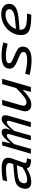

<svg xmlns="http://www.w3.org/2000/svg" viewBox="1269 -1789 531 3109"><g transform="rotate(-90 1534.5 -234.5)"><path d="M458 -126Q450.2 -104.5 450.2 -91.8Q450.2 -80.6 458 -75.7Q465.8 -70.8 485.8 -67.9L525.9 -62L505.9 4.9L459 0Q416.5 -3.4 393.8 -19.3Q371.1 -35.2 363.8 -64H357.9Q296.4 -26.9 245.8 -10.5Q195.3 5.9 139.2 5.9Q83.5 5.9 57.9 -20Q32.2 -45.9 32.2 -88.9Q32.2 -122.6 44.9 -156.2Q57.6 -189.9 82 -213.9Q106.9 -238.8 149.9 -251.7Q192.9 -264.6 287.1 -272.9L432.1 -286.1L440.9 -312Q449.2 -337.4 449.2 -350.1Q449.2 -377.4 423.8 -390.1Q398.4 -402.8 339.8 -402.8Q272.9 -402.8 151.9 -383.8L171.9 -456.1Q277.3 -473.1 363.8 -473.1Q535.2 -473.1 535.2 -372.1Q535.2 -346.7 524.9 -314ZM174.8 -60.1Q268.1 -60.1 380.9 -137.2L412.1 -228L298.8 -216.8Q228.5 -210.4 197.5 -200.9Q166.5 -191.4 150.9 -175.8Q121.1 -146 121.1 -104Q121.1 -60.1 174.8 -60.1Z M797.9 -464.8 768.6 -332H771Q832 -411.1 872.3 -442.1Q912.6 -473.1 944.8 -473.1Q974.1 -473.1 990.5 -458Q1006.8 -442.9 1006.8 -416Q1006.8 -399.4 1001 -377.9L986.8 -330.1H988.8Q1049.3 -411.6 1088.1 -442.4Q1127 -473.1 1160.6 -473.1Q1190.9 -473.1 1207.3 -457.8Q1223.6 -442.4 1223.6 -415Q1223.6 -397.9 1217.8 -374L1109.9 0H1031.7L1127 -332Q1132.8 -355 1132.8 -365.2Q1132.8 -389.2 1107.9 -389.2Q1088.9 -389.2 1060.1 -366Q1031.2 -342.8 969.7 -270L892.6 0H817.9L911.6 -332Q918.9 -355 918.9 -365.2Q918.9 -389.2 893.6 -389.2Q875 -389.2 845.9 -366Q816.9 -342.8 754.9 -270L677.7 0H599.6L733.9 -464.8Z M1599.6 0 1635.7 -134.8Q1573.2 -75.2 1530.8 -44.2Q1488.3 -13.2 1459.2 -3.2Q1430.2 6.8 1394.5 6.8Q1345.7 6.8 1316.2 -19Q1286.6 -44.9 1286.6 -88.9Q1286.6 -118.2 1301.8 -168L1386.7 -464.8H1472.7L1387.7 -170.9Q1377.4 -131.8 1377.4 -116.2Q1377.4 -94.7 1391.4 -82.8Q1405.3 -70.8 1429.7 -70.8Q1453.6 -70.8 1476.6 -81.5Q1499.5 -92.3 1543.2 -128.2Q1586.9 -164.1 1662.6 -236.8L1727.5 -464.8H1813.5L1679.7 0Z M2334.5 -127Q2334.5 -64.5 2279.5 -26.6Q2224.6 11.2 2115.2 11.2Q2009.3 11.2 1875.5 -20L1895.5 -92.8Q2017.1 -60.1 2118.2 -60.1Q2247.1 -60.1 2247.1 -120.1Q2247.1 -142.1 2233.2 -155.8Q2219.2 -169.4 2176.3 -188L2110.4 -215.8Q2068.8 -232.9 2042.7 -248Q2016.6 -263.2 2002.2 -279.1Q1987.8 -294.9 1982.7 -310.8Q1977.5 -326.7 1977.5 -348.1Q1977.5 -408.2 2029.1 -441.7Q2080.6 -475.1 2189.5 -475.1Q2288.1 -475.1 2401.4 -446.8L2380.4 -376Q2272.9 -404.8 2187.5 -404.8Q2119.6 -404.8 2092.5 -391.6Q2065.4 -378.4 2065.4 -354Q2065.4 -332.5 2078.4 -320.6Q2091.3 -308.6 2135.3 -289.1L2200.2 -261.2Q2283.2 -225.6 2308.8 -199.7Q2334.5 -173.8 2334.5 -127Z M2871.1 -62 2850.1 6.8Q2770 6.8 2713.9 0.7Q2657.7 -5.4 2619.9 -17.3Q2582 -29.3 2560.5 -50.3Q2539.1 -71.3 2530 -97.9Q2521 -124.5 2521 -163.1Q2521 -221.7 2546.9 -279.1Q2572.8 -336.4 2616.9 -380.9Q2661.1 -425.3 2724.4 -452.6Q2787.6 -480 2856.9 -480Q2937.5 -480 2982.2 -445.8Q3026.9 -411.6 3026.9 -355Q3026.9 -329.1 3020 -308.6Q3013.2 -288.1 2995.8 -269.3Q2978.5 -250.5 2950.2 -236.6Q2921.9 -222.7 2877.7 -212.4Q2833.5 -202.1 2773.9 -196.8L2607.9 -183.1V-170.9Q2607.9 -126.5 2630.6 -103.8Q2653.3 -81.1 2708.5 -71.5Q2763.7 -62 2871.1 -62ZM2852.1 -411.1Q2774.9 -411.1 2709.7 -362.5Q2644.5 -314 2620.1 -241.2L2772 -255.9Q2821.3 -260.7 2855.5 -270.5Q2889.6 -280.3 2907.5 -293.2Q2925.3 -306.2 2932.6 -319.8Q2939.9 -333.5 2939.9 -350.1Q2939.9 -377 2916.7 -394Q2893.6 -411.1 2852.1 -411.1Z"/></g></svg>

Font: IntelOne Mono
Style: Italic
Weight: 400
Italic angle: -16°
Designer: Fred Shallcrass
Foundry: Frere-Jones Type LLC
Version: Version 1.200;hotconv 1.1.0;makeotfexe 2.6.0;FJTRelease1.2